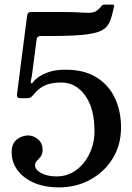

<svg xmlns="http://www.w3.org/2000/svg" viewBox="-20 -802 574 832"><path d="M30.5 -142Q30.5 -180.5 53.2 -197.8Q76 -215 101.5 -215Q125.5 -215 145 -198.2Q164.5 -181.5 164.5 -153.5Q164.5 -134.5 156.5 -124Q148.5 -113.5 140.2 -105.5Q132 -97.5 132 -86Q132 -66 159 -51.8Q186 -37.5 225 -37.5Q273 -37.5 310 -64.8Q347 -92 368.2 -136.8Q389.5 -181.5 389.5 -233.5Q389.5 -331.5 349.2 -388Q309 -444.5 245.5 -444.5Q205 -444.5 177 -433Q149 -421.5 124.5 -391Q118.5 -384 113.2 -380.2Q108 -376.5 93.5 -376.5H71Q56 -376.5 54.5 -382.2Q53 -388 54.5 -400L97 -731Q98.5 -743 102.8 -746.5Q107 -750 120 -750H251.5Q306 -750 335.8 -747.5Q365.5 -745 382 -748.2Q398.5 -751.5 413.5 -768.5Q417.5 -773 421 -777.5Q424.5 -782 434.5 -782H466Q476.5 -782 474.5 -774L468.5 -750Q462 -719.5 451.2 -699.2Q440.5 -679 414.2 -667.2Q388 -655.5 336.2 -650.8Q284.5 -646 195.5 -646H161Q149.5 -646 144.8 -643Q140 -640 138.5 -629.5L119 -480.5Q116.5 -463 114 -453.2Q111.5 -443.5 114.5 -442Q119.5 -439.5 124 -446.8Q128.5 -454 142 -464.5Q162.5 -480 192 -490Q221.5 -500 264 -500Q345 -500 398.2 -466.8Q451.5 -433.5 478 -376.8Q504.5 -320 504.5 -250Q504.5 -173.5 468.2 -115Q432 -56.5 371 -23.2Q310 10 236 10Q173 10 126.8 -10.2Q80.5 -30.5 55.5 -65Q30.5 -99.5 30.5 -142Z"/></svg>

Font: Besley Medium
Style: Regular
Weight: 500
Designer: Owen Earl
Foundry: indestructible type*
Version: Version 2.001; ttfautohint (v1.8.3)